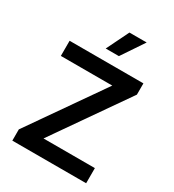

<svg xmlns="http://www.w3.org/2000/svg" viewBox="-224 -1087 1101 1213"><g transform="rotate(30 326.5 -480.5)"><path d="M58.2 0V-82L431.1 -616.8H56.1V-727.3H594.5V-645.2L221.9 -110.4H596.6V0ZM278.1 -799 357.6 -961.3H483.3L374.3 -799Z"/></g></svg>

Font: Inter P Semi Bold
Style: Regular
Weight: 600
Designer: Rasmus Andersson
Foundry: rsms
Version: Version 3.018;git-588b23468